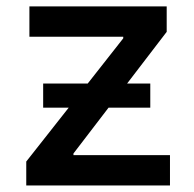

<svg xmlns="http://www.w3.org/2000/svg" viewBox="-20 -565 591 585"><path d="M189.3 -236.9H111.5V-310.4H247.2L355.5 -448.2V-453.1H69.6V-545.5H487.9V-468L367.2 -310.4H437.9V-236.9H310.7L203.8 -97.3V-92.3H497.9V0H60V-72.8Z"/></svg>

Font: Inter P Medium
Style: Regular
Weight: 500
Designer: Rasmus Andersson
Foundry: rsms
Version: Version 3.018;git-588b23468